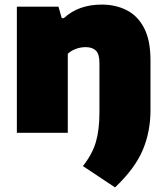

<svg xmlns="http://www.w3.org/2000/svg" viewBox="-20 -579 726 837"><path d="M481.5 238 341.5 145Q382.5 93 398 40Q413.5 -13 413.5 -90V-303.5Q413.5 -343.5 398 -358.5Q382.5 -373.5 353.5 -373.5Q330.5 -373.5 309.8 -365.5Q289 -357.5 275.5 -344.5V0H53.5V-550H235L249 -500H258.5Q322 -559 423.5 -559Q485 -559 533 -534.2Q581 -509.5 608.5 -456.2Q636 -403 636 -316.5V-98Q636 -4.5 602 75.8Q568 156 481.5 238Z"/></svg>

Font: Encode Sans SmExp Black
Style: Regular
Weight: 900
Width: 6
Designer: Multiple Designers
Foundry: Impallari Type
Version: Version 3.002; ttfautohint (v1.8.3) -l 8 -r 50 -G 200 -x 14 